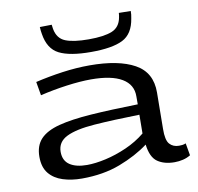

<svg xmlns="http://www.w3.org/2000/svg" viewBox="-86 -870 997 969"><g transform="rotate(-10 413.0 -385.5)"><path d="M64 -135Q64 -192 95.5 -225.5Q127 -259 192 -276Q257 -293 358 -300Q459 -307 599 -310V-351Q600 -411 546.5 -443Q493 -475 388 -475Q333 -475 263 -465.5Q193 -456 126 -440L114 -510Q182 -526 253.5 -536Q325 -546 393 -546Q541 -546 623.5 -500.5Q706 -455 705 -352L703 -166Q702 -108 720 -88Q738 -68 768 -68Q776 -68 785 -69Q794 -70 803 -74L814 -11Q796 0 775 5Q754 10 732 10Q679 10 645 -13.5Q611 -37 603 -103Q540 -56 453.5 -23Q367 10 257 10Q204 10 160 -4Q116 -18 90 -49.5Q64 -81 64 -135ZM174 -141Q174 -96 206 -74.5Q238 -53 294 -53Q337 -53 390.5 -65Q444 -77 498.5 -101Q553 -125 597 -161L598 -257Q461 -254 366 -247Q271 -240 222.5 -216Q174 -192 174 -141ZM413 -611Q305 -611 250.5 -638.5Q196 -666 184 -744Q181 -760 180 -780L241 -781Q242 -775 242.5 -769.5Q243 -764 244 -759Q253 -709 294 -692.5Q335 -676 413 -676Q491 -676 532 -692.5Q573 -709 582 -758Q583 -764 584 -769.5Q585 -775 585 -781L646 -780Q646 -762 642 -743Q630 -665 576 -638Q522 -611 413 -611Z"/></g></svg>

Font: Georama ExtraExtended
Style: Regular
Weight: 400
Width: 8
Designer: Jean-Baptiste Levee
Foundry: Production Type
Version: Version 1.000